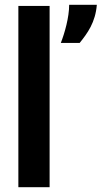

<svg xmlns="http://www.w3.org/2000/svg" viewBox="-20 -785 426 805"><path d="M235 -605H314C347 -646 380 -691 386 -765H270C270 -712 251 -646 235 -605ZM57 0H188V-760H57Z"/></svg>

Font: Kathrein 77 Bold Condensed
Style: Regular
Weight: 700
Width: 3
Designer: Lazydogs Typefoundry, based on Open Sans by Ascender Corporation
Foundry: Lazydogs Typefoundry
Version: Version 1.003;PS 001.003;hotconv 1.0.88;makeotf.lib2.5.64775